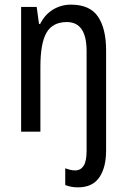

<svg xmlns="http://www.w3.org/2000/svg" viewBox="-20 -567 545 827"><path d="M316 240Q286 240 261 230V158Q272 162 282.5 164.5Q293 167 304 167Q327 167 340 147.5Q353 128 353 83V-347Q353 -472 268 -472Q207 -472 180.5 -426.5Q154 -381 154 -279V0H71V-537H138L148 -464H153Q173 -504 208 -525.5Q243 -547 286 -547Q367 -547 402 -495.5Q437 -444 437 -350V81Q437 155 407.5 197.5Q378 240 316 240Z"/></svg>

Font: Noto Sans Bengali UI Condensed
Style: Regular
Weight: 400
Width: 3
Designer: Jelle Bosma - Monotype Design Team
Foundry: Monotype Imaging Inc.
Version: Version 2.003; ttfautohint (v1.8.4.7-5d5b)